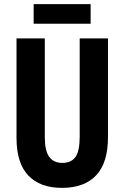

<svg xmlns="http://www.w3.org/2000/svg" viewBox="-20 -900 602 930"><path d="M503 -235Q503 -112 446 -51Q389 10 280 10Q174 10 117 -50Q60 -110 60 -232V-714H197V-237Q197 -169 218.5 -140Q240 -111 282 -111Q325 -111 345.5 -139.5Q366 -168 366 -238V-714H503ZM419 -880V-785H143V-880Z"/></svg>

Font: Noto Sans Lao UI ExtCond
Style: Bold
Weight: 700
Width: 2
Designer: Monotype Design Team
Foundry: Monotype Imaging Inc.
Version: Version 2.000; ttfautohint (v1.8.4.7-5d5b)